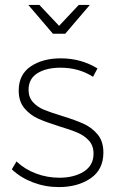

<svg xmlns="http://www.w3.org/2000/svg" viewBox="-20 -759 476 780"><path d="M226 -484Q168 -484 132 -461.5Q96 -439 96 -394Q96 -364 114 -344Q132 -324 159 -313Q186 -302 232 -288Q287 -271 320 -256Q353 -241 376.5 -213Q400 -185 400 -139Q400 -70 348 -34.5Q296 1 219 1Q164 1 114 -18Q64 -37 28 -71L47 -103Q81 -71 126.5 -54Q172 -37 221 -37Q281 -37 320.5 -62Q360 -87 360 -135Q360 -167 341.5 -187.5Q323 -208 295 -220Q267 -232 220 -246Q166 -263 134 -277.5Q102 -292 79 -319.5Q56 -347 56 -391Q56 -456 104.5 -489Q153 -522 227 -522Q309 -522 376 -481L358 -447Q300 -484 226 -484ZM300 -739H345L245 -622H195L95 -739H140L220 -654Z"/></svg>

Font: Argentum Sans ExtraLight
Style: Regular
Weight: 275
Designer: Julieta Ulanovsky (Modified by Cristiano Sobral)
Foundry: Julieta Ulanovsky
Version: Version 1.000; ttfautohint (v1.5.65-e2d9)